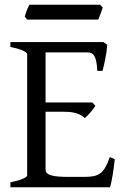

<svg xmlns="http://www.w3.org/2000/svg" viewBox="-20 -793 536 813"><path d="M466 -119 445 -128C420 -56 398 -44 336 -44H273C210 -44 173 -49 173 -75V-320H242C276 -320 314 -318 339 -293C342 -296 346 -299 350 -303L362 -316C370 -325 378 -335 384 -345L371 -359H173V-571H352C376 -571 389 -555 392 -493H414C416 -499 418 -507 420 -516L426 -545C430 -563 433 -584 434 -603L418 -615H24V-594C80 -583 95 -570 95 -564V-51C95 -45 83 -33 24 -21V0H446C453 -23 461 -71 466 -119ZM415 -761 404 -773H105C103 -770 101 -766 99 -762L93 -748C89 -738 86 -727 85 -722L95 -710H396C400 -718 414 -756 415 -761Z"/></svg>

Font: Temporarium
Style: Regular
Weight: 400
Version: Version 1.1